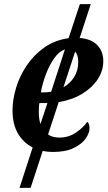

<svg xmlns="http://www.w3.org/2000/svg" viewBox="-20 -730 525 935"><path d="M75 185 139 -12Q95 -34 68 -79Q41 -124 41 -192Q41 -245 58.5 -303Q76 -361 111 -412.5Q146 -464 197 -499.5Q248 -535 314 -544L369 -710H422L368 -545Q423 -541 453 -511Q483 -481 483 -432Q483 -385 455.5 -343.5Q428 -302 379 -272.5Q330 -243 266 -233L214 -75Q236 -60 269 -60Q314 -60 350 -84.5Q386 -109 405 -137Q416 -128 416 -106Q416 -82 397 -55Q378 -28 338.5 -9Q299 10 238 10Q212 10 188 5L129 185ZM188 -280Q209 -280 229 -283L296 -489Q268 -480 244.5 -447Q221 -414 204 -369.5Q187 -325 179 -280ZM361 -428Q361 -462 346 -479L289 -305Q322 -324 341.5 -355.5Q361 -387 361 -428ZM169 -184Q169 -150 177 -126L211 -228H206H172Q170 -218 169.5 -206Q169 -194 169 -184Z"/></svg>

Font: Noto Serif SemiCondensed SemiBold
Style: Italic
Weight: 600
Width: 4
Italic angle: -12°
Designer: Monotype Design Team
Foundry: Monotype Imaging Inc.
Version: Version 2.014; ttfautohint (v1.8.4.7-5d5b)